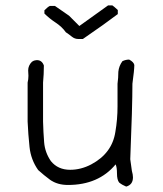

<svg xmlns="http://www.w3.org/2000/svg" viewBox="-20 -694 602 709"><path d="M286 -550H269Q256 -550 245.5 -558.5Q235 -567 223 -575Q209 -595 185.5 -610.5Q162 -626 144 -644V-656Q157 -669 164 -672H183L235 -636L273 -598L379 -674H395Q400 -671 415 -657V-642Q369 -607 286 -550ZM446 -5Q431 -11 420 -20Q412 -30 412 -53Q412 -76 407 -87Q344 -11 231 -11Q192 -11 165 -30Q142 -47 121 -66Q94 -104 89 -151.5Q84 -199 82 -245V-389Q85 -401 85 -414L84 -434Q84 -452 98 -466Q106 -471 109 -471Q112 -471 116 -472Q135 -472 142 -452Q142 -420 139 -389V-245Q140 -206 143 -168.5Q146 -131 168 -99Q194 -67 239 -67Q279 -67 317 -87Q394 -128 406 -207Q414 -253 414 -301V-385Q417 -406 417 -429Q419 -450 432 -468Q444 -474 457 -474Q474 -465 476 -454Q476 -436 469 -385Q469 -301 461 -106L467 -63Q471 -49 471 -39Q471 -12 446 -5Z"/></svg>

Font: Yozai
Style: Regular
Weight: 400
Designer: LXGW / Y.OzVox
Foundry: LXGW / Y.OzVox
Version: Version 0.861;October 22, 2024